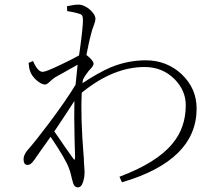

<svg xmlns="http://www.w3.org/2000/svg" viewBox="-20 -784 926 831"><path d="M317 27C327 27 335 19 340 2C344 -11 346 -24 346 -39C346 -47 345 -59 344 -74C343 -83 343 -90 343 -95C343 -98 343 -102 342 -109C333 -220 330 -311 334 -383C425 -457 515 -494 606 -494C658 -494 701 -476 736 -441C768 -408 784 -371 784 -329C784 -264 765 -208 726 -162C681 -107 604 -59 497 -19L508 5C723 -58 831 -165 831 -314C831 -373 809 -422 766 -463C723 -503 671 -523 611 -523C560 -523 509 -513 460 -493C425 -478 384 -455 337 -424L339 -439C346 -453 354 -465 363 -476C365 -479 368 -482 373 -487C381 -496 385 -503 385 -508C385 -517 375 -530 354 -546C361 -581 367 -611 374 -636C377 -649 381 -663 387 -677C391 -688 393 -696 393 -703C393 -728 352 -764 320 -764C308 -764 292 -762 273 -758C272 -757 271 -757 270 -757L271 -736C292 -733 308 -729 318 -726C335 -722 339 -717 339 -696C339 -678 335 -636 326 -571C324 -559 323 -550 322 -544C302 -533 275 -519 241 -503C199 -483 174 -473 165 -473C150 -473 136 -489 123 -520L104 -512V-510C105 -496 107 -485 110 -477C118 -449 154 -418 175 -418C180 -418 187 -422 196 -431C205 -439 212 -445 218 -449C260 -473 293 -491 316 -504C313 -477 310 -448 307 -417C279 -371 241 -316 193 -252C154 -200 123 -161 100 -135C88 -121 82 -108 82 -95C82 -78 88 -70 100 -70C108 -70 117 -76 126 -89C129 -92 133 -98 138 -106C164 -142 184 -171 199 -192C244 -125 271 -79 279 -54C284 -42 288 -25 293 -3L294 -2C297 17 305 27 317 27ZM296 -99C291 -106 280 -122 262 -147C241 -178 226 -200 215 -215C248 -264 277 -308 302 -347C301 -306 301 -248 303 -172C304 -139 305 -116 305 -104C305 -91 302 -90 296 -99Z"/></svg>

Font: AllPunType ExtraLight
Style: Regular
Weight: 280
Version: 1.0